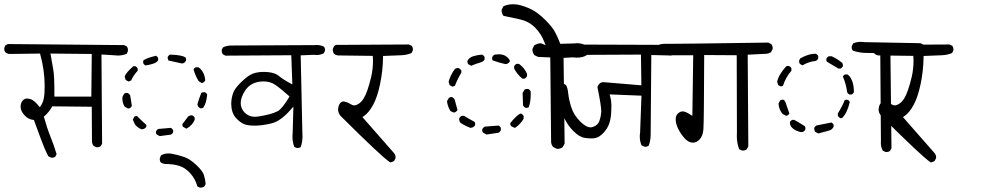

<svg xmlns="http://www.w3.org/2000/svg" viewBox="-23 -754 4543 888"><path d="M423.3 -72.8Q423.8 -72.8 427 -72.8Q430.2 -72.8 434.6 -74Q439 -75.2 442.9 -78.1L449.2 -89.8L446.3 -502L503.4 -498.5Q512.7 -497.1 521.5 -497.1Q543.9 -497.1 563.5 -505.4L568.4 -517.6Q568.8 -520 568.8 -522.9Q568.8 -531.7 564 -539.1L551.3 -545.4L13.7 -550.3L2 -544.4L-2.9 -533.2Q-3.4 -531.2 -3.4 -528.8Q-3.4 -518.6 2 -512.2Q9.8 -505.9 18.6 -504.4L162.1 -506.3Q183.6 -430.2 183.6 -356.4Q183.6 -339.8 182.6 -322.8Q180.7 -287.6 167 -266.6L161.1 -258.3Q149.9 -272 146 -275.9Q142.1 -279.8 139.4 -282.2Q136.7 -284.7 134 -286.6Q131.3 -288.6 128.7 -290.3Q126 -292 123.5 -293.5Q113.3 -298.3 102.5 -298.3Q91.3 -298.3 83.5 -290.5Q72.3 -279.3 72.3 -260.3Q72.3 -238.8 92.8 -218.3Q108.9 -202.1 129.4 -199.7L133.8 -199.2Q150.9 -153.8 165.8 -112.1Q180.7 -70.3 200.2 -31.7L213.4 -24.9Q215.3 -24.4 216.8 -24.4Q226.6 -24.4 232.9 -29.8L238.8 -41Q226.6 -82 210.7 -121.3Q194.8 -160.6 179.7 -214.4Q187.5 -221.2 191.4 -225.1Q205.6 -239.3 216.8 -258.3L218.8 -262.2L401.4 -260.3L402.3 -102.5Q402.3 -88.4 410.2 -79.1ZM228.5 -307.1Q228.5 -325.7 228.5 -344Q228.5 -362.3 227.5 -387.5Q226.6 -412.6 223.6 -430.7Q217.8 -467.3 210.4 -506.3L401.4 -504.4L399.4 -307.1Z M901.4 113.8Q902.3 113.8 904.3 113.8Q906.2 113.8 909.7 113.3Q917 112.3 921.9 108.4L928.2 97.2Q926.3 75.7 920.4 56.2Q914.6 37.1 885.7 9.8Q856.4 -18.1 829.1 -27.8Q800.8 -37.6 770.5 -43Q763.2 -44.4 755.9 -44.4Q737.8 -44.4 721.7 -35.6L716.3 -22.5Q715.8 -20.5 715.8 -18.6Q715.8 -9.3 720.7 -2.4Q729.5 2.9 739.7 4.4Q777.8 4.4 804.7 12.7Q833 21 856.7 47.1Q880.4 73.2 890.1 108.4ZM777.8 -151.9Q774.4 -159.2 767.1 -162.6L710 -157.7Q702.1 -154.3 698.7 -146.5Q698.2 -144.5 698.2 -142.1Q698.2 -136.7 701.2 -132.8L715.3 -124.5L766.6 -131.3Q770.5 -132.8 773.4 -135.7L777.8 -142.1ZM610.4 -217.3Q603 -217.3 598.6 -214.8L591.3 -200.7L601.1 -178.7Q614.3 -162.1 632.3 -155.8L641.6 -157.7Q650.4 -161.1 653.8 -168.5V-176.3Q630.9 -196.3 610.8 -217.3Q610.8 -217.3 610.4 -217.3ZM862.8 -220.7Q854.5 -220.7 847.2 -215.3L820.3 -179.7Q820.3 -178.2 820.3 -177.2Q820.3 -171.4 823.2 -168L837.9 -159.2L841.8 -160.2Q866.7 -174.8 877.4 -199.7V-209.5Q874 -216.8 866.2 -220.2Q864.7 -220.7 862.8 -220.7ZM567.4 -323.7Q565.4 -324.2 564 -324.2Q562.5 -324.2 561 -324.2Q556.2 -323.7 551.3 -320.8L543.5 -306.2Q543 -302.2 543 -298.8Q543 -277.8 553.2 -261.2L568.8 -252L575.7 -252.9Q583 -256.3 586.9 -264.2Q582.5 -293.9 579.1 -313L574.7 -318.8Q571.8 -321.8 567.4 -323.7ZM903.3 -253.4Q905.3 -252.9 907.2 -252.9Q913.1 -252.9 917.5 -256.3Q932.1 -278.3 935.1 -316.9Q931.6 -324.2 923.8 -327.6Q922.9 -327.6 921.9 -327.6Q914.1 -327.6 908.2 -324.7Q897.5 -298.8 890.1 -272L891.6 -264.6Q895.5 -256.8 903.3 -253.4ZM896 -378.4 910.2 -370.1 915.5 -371.1Q922.4 -374.5 926.3 -382.3Q924.8 -403.8 915.5 -419.9Q906.2 -436 894.5 -442.9H882.3Q878.9 -440.9 876 -438.5L872.1 -433.1Q880.4 -403.3 896 -378.4ZM593.8 -447.8Q560.1 -418.5 553.7 -400.4L558.6 -383.8L571.8 -377L583.5 -381.8Q594.2 -406.2 613.8 -426.8V-437L609.4 -443.4Q606.4 -445.8 603 -447.8ZM708.5 -485.8Q705.1 -492.7 698.2 -496.1Q649.4 -484.4 639.2 -473.1V-461.9Q643.1 -454.6 649.4 -451.2Q671.9 -454.6 688.5 -460.4Q702.6 -465.3 708.5 -475.6ZM837.4 -474.6Q837.9 -476.6 837.9 -478.5Q837.9 -484.4 834.5 -488.8Q828.1 -493.2 811.8 -496.8Q795.4 -500.5 763.2 -501.5Q756.3 -498 752.4 -490.2Q752.4 -489.7 752.4 -487.3Q752.4 -484.9 753.4 -481.2Q754.4 -477.5 756.3 -474.1Q787.1 -466.8 818.4 -460.4L825.7 -461.9Q834 -465.8 837.4 -474.6Z M1348.6 -69.8Q1350.6 -69.3 1352.1 -69.3Q1353.5 -69.3 1355.2 -69.6Q1356.9 -69.8 1359.4 -70.3Q1364.3 -71.3 1367.7 -73.7Q1376 -96.7 1376 -123Q1376 -126 1375.5 -137.7L1367.7 -498L1427.2 -500.5Q1434.1 -499.5 1440.4 -499.5Q1458.5 -499.5 1474.1 -507.3L1480 -518.6Q1480.5 -520.5 1480.5 -522Q1480.5 -531.7 1475.1 -538.1Q1460 -545.9 1441.9 -545.9Q1437.5 -545.9 1432.1 -545.4L1050.8 -543.5H1050.3Q1048.3 -543.5 1046.4 -543.5Q1024.9 -543.5 1008.3 -534.7L1002.4 -523.4Q1002.4 -522.9 1002.4 -522Q1002.4 -510.7 1007.8 -502.9L1019.5 -496.6L1324.2 -498.5L1329.1 -363.8L1317.9 -369.6Q1286.1 -386.7 1266.1 -403.3Q1249 -417.5 1216.8 -420.4Q1206.5 -421.4 1201.4 -421.4Q1196.3 -421.4 1190.4 -421.4Q1184.6 -421.4 1175 -420.2Q1165.5 -418.9 1158.4 -417.2Q1151.4 -415.5 1146.2 -413.3Q1141.1 -411.1 1135.3 -408Q1129.4 -404.8 1123.5 -400.9Q1109.4 -390.6 1090.8 -372.6Q1065.4 -346.7 1058.6 -331.5Q1050.3 -313.5 1047.4 -290Q1046.4 -282.2 1046.4 -276.6Q1046.4 -271 1046.9 -266.1Q1048.8 -228 1070.8 -205.6Q1086.4 -189.5 1103 -181.2Q1120.1 -172.9 1155.8 -172.9Q1189.5 -172.9 1231.4 -183.1Q1274.4 -192.9 1320.8 -246.1L1334 -261.2L1330.6 -141.1Q1329.6 -131.8 1329.6 -123Q1329.6 -97.2 1337.9 -74.7ZM1168.9 -214.8Q1162.6 -213.9 1155.3 -213.9Q1127.9 -213.9 1108.4 -233.4Q1090.3 -252 1090.3 -277.8Q1090.3 -303.7 1110.8 -335.4Q1138.7 -377.4 1195.8 -377.4Q1227.5 -377.4 1250 -361.8Q1275.9 -343.8 1315.9 -308.1L1313 -302.7Q1283.7 -254.4 1263.7 -240.7Q1242.7 -230.5 1220.2 -224.9Q1197.8 -219.2 1168.9 -214.8Z M1806.6 -25.9Q1806.6 -37.1 1799.3 -45.9L1653.3 -212.4L1659.7 -216.8Q1683.6 -233.4 1703.1 -269.8Q1722.7 -306.2 1735.1 -366.5Q1747.6 -426.8 1748.5 -488.3V-495.1L1833 -498.5Q1859.4 -499.5 1880.4 -508.8L1886.2 -520.5Q1886.7 -522.5 1886.7 -524.4Q1886.7 -535.2 1881.3 -542L1868.2 -548.3L1544.4 -546.4Q1541.5 -546.9 1539.1 -546.9Q1529.3 -546.9 1522.5 -541.5L1516.1 -527.3Q1516.1 -526.9 1516.1 -525.9Q1516.1 -514.2 1522 -504.9Q1529.8 -499 1539.6 -497.6L1701.2 -495.6Q1702.1 -481 1702.1 -473.1Q1702.1 -433.6 1693.4 -397Q1676.8 -328.1 1659.7 -299.8Q1648.4 -281.2 1633.3 -272.5Q1624 -266.6 1615.2 -266.6Q1606.9 -266.6 1599.6 -272Q1586.9 -280.3 1571.8 -283.7Q1568.8 -284.7 1565.9 -284.7Q1557.6 -284.7 1552.2 -278.8Q1543 -270 1541 -252Q1540.5 -250 1540.5 -247.6Q1540.5 -232.4 1552.2 -217.8Q1740.7 -30.3 1778.8 -4.9L1783.2 -2.9Q1792 -4.4 1799.8 -9.8L1806.2 -22.5Q1806.6 -24.4 1806.6 -25.9Z M2551.8 -65.9Q2553.7 -65.4 2556.6 -65.4Q2559.6 -65.4 2563.5 -66.4Q2572.3 -67.4 2579.1 -73.2L2588.4 -89.8L2583.5 -486.3L2627.4 -488.8Q2637.2 -487.3 2643.1 -487.3Q2659.2 -487.3 2670.2 -490.2Q2681.2 -493.2 2689.9 -498.5L2697.8 -514.6Q2698.2 -516.6 2698.2 -520.8Q2698.2 -524.9 2696.5 -530.8Q2694.8 -536.6 2690.4 -542Q2670.4 -554.2 2646 -554.2Q2640.1 -554.2 2633.3 -553.2L2568.4 -551.3Q2560.1 -572.8 2554.2 -585Q2548.3 -597.2 2544.4 -605Q2532.2 -628.4 2498.8 -661.9Q2465.3 -695.3 2435.1 -710.4Q2404.8 -725.6 2370.6 -732.9Q2359.9 -734.4 2351.6 -734.4Q2325.7 -734.4 2305.2 -725.1L2297.4 -709Q2296.9 -707 2296.9 -705.6Q2296.9 -691.4 2305.7 -680.7Q2343.8 -672.9 2381.3 -664.6Q2422.9 -655.3 2451.7 -626.5Q2480 -597.7 2494.1 -561L2500.5 -544.9L2484.4 -551.8Q2481 -553.7 2476.6 -553.7Q2463.9 -553.7 2447.8 -544.4L2439.9 -528.3Q2439.5 -526.4 2439.5 -522.2Q2439.5 -518.1 2441.7 -511.7Q2443.8 -505.4 2448.7 -499L2465.8 -490.7L2522 -488.3L2525.9 -96.2Q2527.3 -83.5 2535.2 -74.2ZM2293.5 -162.6Q2290 -169.9 2282.7 -173.3Q2251 -170.4 2220.2 -168.5Q2211.9 -165 2207.5 -156.2Q2207 -154.3 2207 -152.3Q2207 -146 2210.9 -140.6L2227.1 -131.8L2282.2 -140.1Q2290 -143.6 2293.5 -151.9ZM2174.3 -175.8Q2174.8 -177.7 2174.8 -180.2Q2174.8 -186 2171.9 -190.4Q2147 -203.6 2123 -218.3H2112.8Q2104.5 -214.8 2101.1 -207Q2100.6 -205.6 2100.6 -203.6Q2100.6 -192.9 2107.4 -185.5Q2129.9 -170.9 2152.8 -162.6L2162.1 -164.6Q2170.9 -168 2174.3 -175.8ZM2398.9 -217.3Q2394.5 -225.6 2387.2 -229Q2377.9 -228.5 2359.9 -210.4Q2349.6 -200.2 2336.9 -184.6Q2336.9 -183.1 2336.9 -182.1Q2336.9 -175.3 2340.8 -170.9L2355.5 -163.1L2361.3 -164.1Q2384.8 -180.7 2398.9 -205.1ZM2065.9 -305.2Q2058.1 -305.2 2053.7 -301.8L2044.4 -286.6Q2046.9 -261.2 2060.5 -240.2L2075.7 -233.4L2080.6 -234.4Q2088.9 -237.8 2092.8 -245.6Q2086.4 -269.5 2080.1 -292.5Q2076.2 -300.8 2067.4 -305.2Q2066.9 -305.2 2065.9 -305.2ZM2411.6 -254.9Q2418 -254.9 2422.4 -258.3Q2431.6 -281.7 2431.6 -319.3Q2431.6 -325.2 2431.2 -331.5Q2427.7 -338.9 2419.9 -342.3Q2417.5 -342.8 2415 -342.8Q2408.2 -342.8 2402.8 -339.4L2394 -324.2L2396 -267.1Q2399.4 -259.3 2408.2 -255.4Q2410.2 -254.9 2411.6 -254.9ZM2095.2 -439.5Q2086.4 -439.5 2080.6 -434.6Q2060.1 -407.2 2051.8 -376L2056.6 -360.4L2069.8 -353L2081.1 -357.4Q2092.8 -388.7 2110.8 -418V-427.7Q2106.4 -435.5 2098.6 -439Q2096.7 -439.5 2095.2 -439.5ZM2365.7 -458.5Q2358.4 -455.1 2355 -446.8V-436.5Q2370.1 -408.7 2393.1 -390.1H2402.8Q2410.2 -393.6 2414.6 -401.9V-412.6Q2402.8 -439.9 2377.4 -458.5ZM2218.3 -489.7Q2214.8 -497.6 2206.1 -501.5Q2182.6 -499.5 2163.6 -493.2Q2146.5 -487.3 2139.2 -473.1Q2138.7 -471.7 2138.7 -469.7Q2138.7 -462.9 2142.1 -457.5L2155.8 -449.7Q2178.7 -459.5 2198.2 -464.8Q2214.4 -469.7 2218.3 -479ZM2283.2 -502.9Q2274.9 -502.9 2265.6 -501.5Q2256.8 -498 2253.4 -489.3Q2252.9 -487.3 2252.9 -485.6Q2252.9 -483.9 2253.2 -482.4Q2253.4 -481 2253.4 -479.5Q2254.4 -477.1 2255.9 -474.6Q2284.7 -463.9 2314.5 -457.5L2323.2 -459Q2331.1 -462.9 2335.4 -470.7Q2335 -480 2318.8 -492.7Q2305.7 -502.9 2283.2 -502.9Z M2960.9 -75.2Q2970.7 -75.2 2977.5 -80.6Q2986.3 -105 2986.3 -131.8L2989.3 -499.5L3068.8 -497.6Q3072.8 -497.1 3075.9 -497.1Q3079.1 -497.1 3083.5 -497.6Q3094.2 -498.5 3105 -504.9L3111.3 -517.6Q3111.8 -519.5 3111.8 -522.9Q3111.8 -531.7 3106 -539.6Q3094.7 -546.9 3079.6 -546.9L3072.8 -546.4L2539.6 -548.3Q2533.7 -549.3 2528.8 -549.3Q2515.6 -549.3 2506.3 -543L2500 -530.3Q2500 -529.3 2500 -528.8Q2500 -516.6 2505.9 -507.3Q2518.6 -499 2535.2 -499Q2535.2 -499 2541.5 -499.5L2941.4 -501.5L2943.4 -359.4L2774.9 -373.5Q2771 -374 2768.1 -374Q2757.8 -374 2751 -368.2Q2742.2 -360.4 2740.2 -350.6Q2757.8 -265.1 2757.8 -239.3Q2757.8 -236.8 2757.8 -234.9Q2755.9 -213.4 2749.5 -195.3Q2742.7 -174.8 2719.2 -167Q2713.9 -165 2708.5 -165Q2687 -165 2660.2 -192.4Q2631.3 -221.2 2620.1 -255.4Q2608.4 -290.5 2605.2 -320.6Q2602.1 -350.6 2594.2 -361.3L2581.5 -367.7Q2580.6 -367.7 2580.1 -367.7Q2567.4 -367.7 2558.1 -361.8Q2552.7 -354 2550.8 -344.7Q2557.6 -290 2574.2 -239.3Q2592.3 -184.6 2628.4 -148.4Q2656.7 -119.6 2682.6 -116.2Q2698.2 -113.8 2710.2 -113.8Q2722.2 -113.8 2731 -115.7Q2748.5 -119.1 2767.6 -139.2Q2787.1 -160.2 2794.4 -181.9Q2801.8 -203.6 2803.2 -225.8Q2804.7 -248 2804.7 -268.1Q2804.7 -288.1 2799.3 -307.6L2796.4 -317.4L2943.8 -311.5L2937.5 -141.6Q2936 -132.3 2936 -123Q2936 -100.1 2944.3 -81.5L2957.5 -75.7Q2959.5 -75.2 2960.9 -75.2Z M3069.8 -551.3H3052.2Q3032.7 -551.3 3017.1 -544.4L3010.3 -530.3Q3010.3 -529.8 3010.3 -528.8Q3010.3 -515.6 3016.6 -505.9L3030.3 -498.5H3183.1L3179.2 -218.3L3168 -225.1Q3146.5 -238.8 3134.8 -238.8Q3122.1 -238.8 3111.3 -228Q3102.1 -218.8 3102.1 -201.7Q3102.1 -182.1 3113.3 -158.9Q3124.5 -135.7 3143.1 -114.7Q3161.6 -94.2 3181.2 -94.2Q3198.2 -94.2 3211.9 -108.4Q3227.5 -123.5 3230.2 -155.8Q3232.9 -188 3233.9 -499.5L3384.3 -498.5L3385.3 -139.6L3384.8 -125Q3384.8 -92.3 3395.5 -64L3408.2 -58.1Q3410.2 -57.6 3412.1 -57.6Q3423.3 -57.6 3430.7 -63.5L3438 -77.1L3435.1 -501L3522.9 -505.4Q3533.7 -506.8 3543 -512.7L3550.3 -527.3Q3550.8 -529.3 3550.8 -532.7Q3550.8 -536.1 3549.3 -540.8Q3547.9 -545.4 3544.4 -549.8L3530.3 -557.1Q3138.2 -551.3 3069.8 -551.3Z M4076.2 -50.8Q4086.4 -50.8 4093.8 -56.6L4100.1 -68.8L4095.2 -507.3H4228Q4237.8 -508.3 4246.1 -513.7L4252.4 -526.4Q4252.9 -528.3 4252.9 -530.3Q4252.9 -532.2 4252.7 -533.7Q4252.4 -535.2 4252.2 -536.9Q4252 -538.6 4251.5 -540Q4251 -541.5 4250.5 -543Q4249 -545.4 4247.1 -547.9L4234.4 -554.2L3975.6 -559.1Q3966.8 -560.5 3958.5 -560.5Q3939 -560.5 3922.4 -553.2L3916.5 -540Q3916 -538.1 3916 -535.2Q3916 -526.4 3921.4 -520Q3947.8 -510.3 3978.8 -509.3Q4009.8 -508.3 4041 -508.3H4048.3L4051.3 -100.6L4050.8 -93.3Q4050.8 -73.7 4060.1 -57.1L4072.3 -51.3Q4074.2 -50.8 4076.2 -50.8ZM3832.5 -177.2Q3829.1 -184.1 3822.3 -187.5Q3788.6 -180.2 3753.9 -173.8Q3746.1 -169.9 3742.7 -162.1Q3742.7 -161.6 3742.7 -160.6Q3742.7 -150.9 3747.1 -144.5L3761.7 -136.7L3812.5 -150.4Q3820.3 -152.8 3825 -157.5Q3829.6 -162.1 3832.5 -168ZM3630.4 -186.5Q3630.4 -173.3 3640.6 -163.1L3642.6 -161.1Q3657.2 -147.9 3681.2 -143.1L3690.4 -144Q3698.2 -147.5 3701.7 -155.3Q3702.1 -157.7 3702.1 -159.7Q3702.1 -166.5 3699.2 -170.4Q3685.5 -179.7 3650.4 -199.7H3641.1Q3633.8 -196.3 3630.4 -188.5Q3630.4 -187.5 3630.4 -186.5ZM3871.1 -207.5Q3895.5 -231 3907.2 -282.2Q3903.8 -289.6 3896.5 -292.5Q3894.5 -293 3893.1 -293Q3887.7 -293 3883.8 -290.5Q3870.6 -258.3 3852.1 -230V-218.3Q3855.5 -211.9 3863.3 -207.5ZM3597.2 -293Q3590.8 -293 3585.4 -290L3577.6 -274.9Q3579.1 -248 3596.7 -226.6L3612.8 -218.3L3617.2 -219.2Q3624 -222.2 3627.9 -229Q3618.7 -253.9 3615.2 -265.4Q3611.8 -276.9 3610.4 -280.3Q3606.4 -290 3600.6 -292.5Q3598.6 -293 3597.2 -293ZM3885.3 -409.7Q3878.9 -406.7 3875 -400.4Q3890.1 -366.2 3895 -328.1Q3898.4 -320.3 3905.8 -316.9H3915.5Q3922.9 -320.3 3926.3 -327.6Q3926.3 -361.3 3917 -382.3Q3908.7 -401.9 3896.5 -409.7ZM3622.1 -449.2Q3615.7 -449.2 3611.8 -445.8Q3597.7 -430.2 3586.4 -412.1Q3575.7 -395.5 3571.3 -376.5L3576.2 -360.4L3588.4 -354L3598.6 -357.9Q3610.4 -396 3637.2 -426.8V-439Q3633.8 -445.3 3626 -448.7Q3624 -449.2 3622.1 -449.2ZM3875.5 -450.2Q3875.5 -458 3872.6 -462.9Q3849.1 -482.4 3823.7 -493.7H3810.1Q3802.7 -490.2 3799.3 -482.4Q3798.8 -480.5 3798.8 -479.2Q3798.8 -478 3798.8 -476.1Q3799.3 -472.2 3801.8 -468.3L3854.5 -437H3864.7Q3872.1 -440.4 3875.5 -448.2Q3875.5 -449.2 3875.5 -450.2ZM3761.2 -494.6Q3757.8 -502 3750.5 -505.4Q3730 -505.4 3711.4 -499Q3692.9 -492.7 3677.7 -483.4L3673.3 -474.6Q3672.9 -472.7 3672.9 -470.7Q3672.9 -463.9 3676.3 -458.5L3688.5 -451.7Q3716.8 -468.8 3749 -472.2Q3757.8 -475.6 3761.2 -483.9Z M4306.6 -25.9Q4306.6 -37.1 4299.3 -45.9L4153.3 -212.4L4159.7 -216.8Q4183.6 -233.4 4203.1 -269.8Q4222.7 -306.2 4235.1 -366.5Q4247.6 -426.8 4248.5 -488.3V-495.1L4333 -498.5Q4359.4 -499.5 4380.4 -508.8L4386.2 -520.5Q4386.7 -522.5 4386.7 -524.4Q4386.7 -535.2 4381.3 -542L4368.2 -548.3L4044.4 -546.4Q4041.5 -546.9 4039.1 -546.9Q4029.3 -546.9 4022.5 -541.5L4016.1 -527.3Q4016.1 -526.9 4016.1 -525.9Q4016.1 -514.2 4022 -504.9Q4029.8 -499 4039.6 -497.6L4201.2 -495.6Q4202.1 -481 4202.1 -473.1Q4202.1 -433.6 4193.4 -397Q4176.8 -328.1 4159.7 -299.8Q4148.4 -281.2 4133.3 -272.5Q4124 -266.6 4115.2 -266.6Q4106.9 -266.6 4099.6 -272Q4086.9 -280.3 4071.8 -283.7Q4068.8 -284.7 4065.9 -284.7Q4057.6 -284.7 4052.2 -278.8Q4043 -270 4041 -252Q4040.5 -250 4040.5 -247.6Q4040.5 -232.4 4052.2 -217.8Q4240.7 -30.3 4278.8 -4.9L4283.2 -2.9Q4292 -4.4 4299.8 -9.8L4306.2 -22.5Q4306.6 -24.4 4306.6 -25.9Z"/></svg>

Font: Bakudai
Style: ExtraLight
Weight: 200
Version: Version 1.48